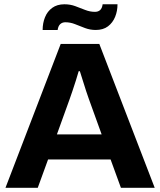

<svg xmlns="http://www.w3.org/2000/svg" viewBox="-20 -896 764 916"><path d="M6.1 0 269.6 -686.4H453.8L718.1 0H556.9L507.6 -135.3H209.4L160.1 0ZM251.5 -254.9H464.9L403.7 -424.4Q398.7 -438 391 -461.4Q383.2 -484.7 375.4 -510.6Q367.6 -536.5 361 -556.3H355.4Q349.8 -536.7 341.8 -511.3Q333.7 -486 325.9 -462.7Q318.1 -439.3 312.7 -424.4ZM183.4 -753Q183.4 -785.8 194.7 -813.7Q205.9 -841.7 229.2 -858.6Q252.5 -875.6 287.4 -875.6Q314.7 -875.6 338.8 -866.8Q362.8 -858 386 -848.7Q409.2 -839.5 433 -839.5Q448.1 -839.5 457.6 -847.9Q467.1 -856.3 469.7 -875.6H540.6Q540.6 -843.5 529.3 -815.7Q518.1 -787.9 495.2 -770.4Q472.3 -753 436.6 -753Q410 -753 385.6 -762.2Q361.2 -771.4 338.4 -780.6Q315.6 -789.8 291.7 -789.8Q277.4 -789.8 267.6 -781.1Q257.7 -772.3 255 -753Z"/></svg>

Font: Archivo Variable SemiBold
Style: Regular
Weight: 600
Designer: Hector Gatti
Foundry: Omnibus-Type
Version: Version 2.001